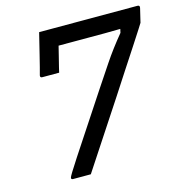

<svg xmlns="http://www.w3.org/2000/svg" viewBox="-104 -796 854 892"><g transform="rotate(-15 323.0 -350.0)"><path d="M224 0H139Q128 0 131 -10Q132 -14 143.5 -33Q155 -52 181.5 -92.5Q208 -133 253 -201Q298 -269 365 -371Q399 -422 437 -479Q475 -536 527 -599L531 -617Q493 -616 454.5 -616Q416 -616 377 -616H234Q228 -590 221 -563.5Q214 -537 209.5 -517.5Q205 -498 204 -494H123Q112 -494 114 -505Q117 -516 124 -542.5Q131 -569 138.5 -600.5Q146 -632 153 -659.5Q160 -687 163 -700H636Q648 -700 645 -687L629 -620Q628 -618 611 -591.5Q594 -565 566 -522Q538 -479 503.5 -426.5Q469 -374 433 -318Q343 -182 224 0Z"/></g></svg>

Font: Recursive Sn Lnr St
Style: Italic
Weight: 400
Italic angle: -15°
Version: Version 1.079;hotconv 1.0.112;makeotfexe 2.5.65598; ttfautoh